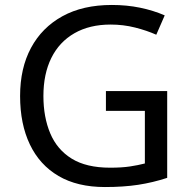

<svg xmlns="http://www.w3.org/2000/svg" viewBox="-20 -744 768 774"><path d="M407 -377H654V-27Q596 -8 537 1Q478 10 403 10Q292 10 216 -34.5Q140 -79 100.5 -161.5Q61 -244 61 -357Q61 -469 105 -551Q149 -633 231.5 -678.5Q314 -724 431 -724Q491 -724 544.5 -713Q598 -702 644 -682L610 -604Q572 -621 524.5 -633Q477 -645 426 -645Q341 -645 280 -610Q219 -575 187 -510.5Q155 -446 155 -357Q155 -272 182.5 -206.5Q210 -141 269 -104.5Q328 -68 424 -68Q471 -68 504 -73Q537 -78 564 -85V-297H407Z"/></svg>

Font: Noto Sans Khmer
Style: Regular
Weight: 400
Designer: Danh Hong and the Monotype Design Team
Foundry: Monotype Imaging Inc.
Version: Version 2.003